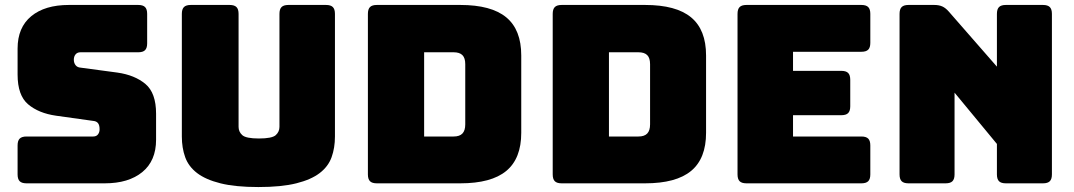

<svg xmlns="http://www.w3.org/2000/svg" viewBox="-20 -740 4335 775"><path d="M403 0H87Q68 0 59.5 -8.5Q51 -17 51 -36V-153Q51 -172 59.5 -180.5Q68 -189 87 -189H356Q369 -189 375.5 -197.5Q382 -206 382 -218Q382 -235 375.5 -243Q369 -251 356 -252L206 -273Q136 -283 93.5 -319Q51 -355 51 -439V-544Q51 -629 106 -674.5Q161 -720 258 -720H538Q557 -720 565.5 -711.5Q574 -703 574 -684V-565Q574 -546 565.5 -537.5Q557 -529 538 -529H305Q292 -529 285 -520.5Q278 -512 278 -499Q278 -486 285 -477Q292 -468 305 -467L454 -447Q524 -437 567 -401Q610 -365 610 -281V-176Q610 -91 554.5 -45.5Q499 0 403 0Z M1332 -189Q1332 -143 1318.5 -105.5Q1305 -68 1270.5 -41.5Q1236 -15 1176 0Q1116 15 1023 15Q930 15 870 0Q810 -15 775.5 -41.5Q741 -68 727.5 -105.5Q714 -143 714 -189V-684Q714 -703 722.5 -711.5Q731 -720 750 -720H907Q926 -720 934.5 -711.5Q943 -703 943 -684V-228Q943 -208 958 -194.5Q973 -181 1025 -181Q1078 -181 1093 -194.5Q1108 -208 1108 -228V-684Q1108 -703 1116.5 -711.5Q1125 -720 1144 -720H1296Q1315 -720 1323.5 -711.5Q1332 -703 1332 -684Z M1838 0H1501Q1482 0 1473.5 -8.5Q1465 -17 1465 -36V-684Q1465 -703 1473.5 -711.5Q1482 -720 1501 -720H1838Q1963 -720 2023.5 -670Q2084 -620 2084 -516V-204Q2084 -100 2023.5 -50Q1963 0 1838 0ZM1692 -529V-189H1811Q1835 -189 1846.5 -201Q1858 -213 1858 -238V-481Q1858 -506 1846.5 -517.5Q1835 -529 1811 -529Z M2584 0H2247Q2228 0 2219.5 -8.5Q2211 -17 2211 -36V-684Q2211 -703 2219.5 -711.5Q2228 -720 2247 -720H2584Q2709 -720 2769.5 -670Q2830 -620 2830 -516V-204Q2830 -100 2769.5 -50Q2709 0 2584 0ZM2438 -529V-189H2557Q2581 -189 2592.5 -201Q2604 -213 2604 -238V-481Q2604 -506 2592.5 -517.5Q2581 -529 2557 -529Z M3457 0H2993Q2974 0 2965.5 -8.5Q2957 -17 2957 -36V-684Q2957 -703 2965.5 -711.5Q2974 -720 2993 -720H3457Q3476 -720 3484.5 -711.5Q3493 -703 3493 -684V-567Q3493 -548 3484.5 -539.5Q3476 -531 3457 -531H3181V-454H3376Q3395 -454 3403.5 -445.5Q3412 -437 3412 -418V-311Q3412 -292 3403.5 -283.5Q3395 -275 3376 -275H3181V-189H3457Q3476 -189 3484.5 -180.5Q3493 -172 3493 -153V-36Q3493 -17 3484.5 -8.5Q3476 0 3457 0Z M3797 0H3647Q3628 0 3619.5 -8.5Q3611 -17 3611 -36V-684Q3611 -703 3619.5 -711.5Q3628 -720 3647 -720H3751Q3770 -720 3783.5 -714Q3797 -708 3810 -693L4004 -471V-684Q4004 -703 4012.5 -711.5Q4021 -720 4040 -720H4190Q4209 -720 4217.5 -711.5Q4226 -703 4226 -684V-36Q4226 -17 4217.5 -8.5Q4209 0 4190 0H4040Q4021 0 4012.5 -8.5Q4004 -17 4004 -36V-159L3833 -366V-36Q3833 -17 3824.5 -8.5Q3816 0 3797 0Z"/></svg>

Font: Bungee
Style: Regular
Weight: 400
Designer: David Jonathan Ross
Foundry: David Jonathan Ross
Version: Version 1.001;PS 1.0;hotconv 1.0.72;makeotf.lib2.5.5900